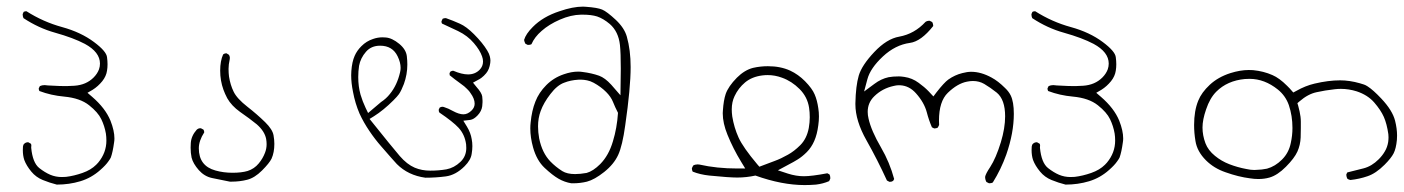

<svg xmlns="http://www.w3.org/2000/svg" viewBox="-20 -444 4175 571"><path d="M47.9 2.4Q47.9 18.6 52.2 31.7Q58.6 48.8 73.2 66.4Q86.9 83 107.2 91.3Q127.4 99.6 148.9 105Q186 105 219 95Q252 85 278.3 61.5Q294.4 47.4 302.2 36.1Q307.6 28.8 309.6 24.4Q315.4 8.3 319.3 -20.5Q320.3 -25.9 320.3 -32.2Q320.3 -55.2 308.6 -85Q293.5 -122.1 253.9 -156.2L240.2 -168L255.9 -177.2Q271.5 -187 284.2 -202.6Q295.9 -217.3 298.3 -233.9Q299.8 -242.7 299.8 -252.7Q299.8 -262.7 298.3 -273.9Q296.4 -291.5 259.8 -318.8Q220.7 -348.1 164.6 -363.5Q108.4 -378.9 58.6 -410.6Q53.7 -410.6 50.3 -408.7Q47.4 -401.9 47.4 -401.9Q47.4 -395.5 49.8 -390.1Q94.7 -360.4 144 -346.7Q198.2 -331.5 232.4 -313.5Q277.3 -289.1 277.3 -254.9Q277.3 -246.1 274.4 -237.8Q269.5 -224.6 258.3 -213.4Q236.3 -191.4 201.2 -189Q188.5 -188 179 -188Q169.4 -188 158 -188.2Q146.5 -188.5 122.6 -189.9Q116.7 -190.9 112.8 -190.9Q105 -190.9 98.6 -188L95.2 -181.2Q95.2 -176.3 97.2 -173.3Q131.8 -160.2 170.9 -156.7Q218.3 -152.3 245.1 -130.9Q271.5 -109.9 281.2 -89.6Q291 -69.3 294.9 -46.9Q296.4 -37.1 296.4 -25.9Q296.4 10.3 272 39.6L266.1 45.9Q250.5 61.5 225.3 70.3Q200.2 79.1 176.3 82Q169.4 82.5 163.6 82.5Q145.5 82.5 129.4 75.7Q113.3 68.8 96.7 55.7Q77.1 40 72.8 -4.4V-6.3Q73.2 -9.8 73.2 -11.2Q73.2 -14.6 71.8 -16.6L64 -21Q56.6 -21 52.2 -16.6Q48.8 -13.7 48.3 -8.1Q47.9 -2.4 47.9 2.4Z M620.6 63Q571.3 49.3 571.3 -2.9Q571.3 -25.4 587.4 -50.3Q587.4 -55.2 585 -58.6L577.6 -62.5Q576.7 -62.5 574.7 -62.5Q569.8 -62.5 564.9 -58.1Q548.8 -40 547.4 -18.6Q546.9 -11.7 546.9 -4.9Q546.9 11.2 549.8 24.9Q554.2 42.5 571.3 62Q587.9 80.6 610.4 85.4Q636.7 90.3 663.6 96.2Q666.5 96.2 669.4 96.2Q692.9 96.2 715.1 90.6Q737.3 85 759.3 63Q781.2 41 787.6 27.8Q795.9 9.3 795.9 -16.1Q795.9 -28.3 793.5 -41.5Q790.5 -59.1 768.6 -80.6Q744.1 -104.5 715.8 -126.5Q684.6 -150.9 674.8 -171.4Q665 -191.4 661.1 -216.3Q659.7 -226.6 659.7 -239.3Q659.7 -252 663.1 -267.1Q663.6 -270 663.6 -272Q663.6 -273.9 663.1 -275.4Q662.6 -278.3 660.6 -281.2L653.3 -285.6Q647.9 -285.6 643.6 -282.2Q634.8 -262.7 634.8 -233.9Q634.8 -204.1 644.5 -177.2Q648.9 -165 655.8 -151.9Q668.5 -129.4 693.8 -111.3Q722.7 -91.3 743.7 -74.2Q767.1 -53.7 771.5 -30.8Q772.9 -22.5 772.9 -15.1Q772.9 -2 768.1 10.3Q761.7 27.3 749.5 42Q736.3 58.1 716.3 64.5Q698.2 69.8 671.4 69.8Q644.5 69.8 620.6 63Z M1382.8 13.2Q1384.8 1.5 1384.8 -9.5Q1384.8 -20.5 1382.8 -30.3Q1379.9 -48.8 1368.7 -67.4L1357.9 -85L1378.4 -87.4Q1389.2 -88.9 1400.6 -101.1Q1412.1 -113.3 1414.1 -127.9Q1415 -136.2 1415 -139.9Q1415 -143.6 1415 -145.5Q1415 -150.9 1414.1 -157.2Q1412.6 -168 1397 -185.5L1386.7 -198.2Q1403.8 -207.5 1406.5 -209Q1409.2 -210.4 1411.6 -212.4Q1419.4 -218.3 1425.8 -226.1Q1435.5 -237.8 1438 -256.8Q1438.5 -259.8 1438.5 -264.2Q1438.5 -268.6 1436.8 -276.1Q1435.1 -283.7 1429.2 -293.5Q1415.5 -316.4 1389.6 -342.3Q1366.7 -365.2 1347.7 -373.5Q1327.1 -382.8 1306.2 -390.1Q1305.7 -390.1 1305.2 -390.1Q1300.3 -390.1 1296.4 -388.2L1293 -380.9Q1293 -380.4 1293 -379.6Q1293 -378.9 1293 -377.9Q1293.5 -376 1294.4 -374Q1319.3 -362.8 1342.3 -351.6Q1370.6 -337.9 1389.2 -315.9Q1407.2 -294.9 1413.6 -276.4Q1416.5 -268.6 1416.5 -261.2Q1416.5 -246.6 1406.2 -236.3Q1392.6 -222.7 1372.1 -222.7Q1353.5 -222.7 1328.6 -233.4Q1327.6 -233.4 1326.9 -233.4Q1326.2 -233.4 1325.4 -233.4Q1324.7 -233.4 1323.7 -232.9Q1321.8 -232.4 1319.8 -231.4L1316.9 -226.6L1317.4 -220.2Q1333.5 -207 1345 -199Q1356.4 -190.9 1360.6 -187.3Q1364.7 -183.6 1367.7 -180.7Q1370.6 -177.7 1372.6 -175.8Q1374.5 -173.8 1376.2 -171.6Q1377.9 -169.4 1379.4 -167Q1391.6 -150.4 1391.6 -135.7Q1391.6 -124.5 1382.8 -115.7Q1371.1 -104 1358.2 -104Q1345.2 -104 1327.1 -113.8Q1313.5 -121.6 1299.3 -126Q1297.9 -126.5 1295.9 -126.5Q1291.5 -126.5 1287.6 -124Q1284.7 -117.7 1284.7 -117.7Q1284.7 -112.3 1286.6 -109.4Q1327.1 -82 1343.8 -64Q1362.3 -43.9 1366.2 -14.6Q1366.7 -8.8 1366.7 -3.9Q1366.7 21 1349.1 37.6Q1330.6 55.2 1307.6 59.6Q1284.7 63.5 1259.5 63.5Q1234.4 63.5 1213.4 54.7Q1190.4 44.9 1168.7 19.8Q1147 -5.4 1079.1 -90.3L1091.8 -98.1Q1120.6 -116.2 1149.9 -145.5Q1161.6 -157.2 1166.5 -164.1Q1173.8 -174.8 1181.2 -194.3Q1191.4 -222.7 1191.4 -252Q1191.4 -263.7 1189.9 -276.9Q1187.5 -296.9 1167.5 -313.5Q1146 -331.1 1127.4 -332.5Q1122.6 -333 1117.7 -333Q1103 -333 1089.4 -328.1Q1069.8 -321.8 1054.7 -306.6Q1041.5 -293.5 1034.7 -277.8Q1026.9 -260.3 1024.9 -232.9Q1024.4 -227.1 1024.4 -220.2Q1024.4 -197.3 1029.8 -170.9Q1036.1 -136.7 1049.3 -106Q1061.5 -79.6 1078.4 -54.7Q1095.2 -29.8 1113.5 -9Q1131.8 11.7 1143.1 24.9Q1156.2 40 1160.2 43.9Q1193.8 77.6 1245.1 84.5Q1275.9 84.5 1305.7 80.6Q1335.4 76.7 1361.8 50.3Q1380.4 31.7 1382.8 13.2ZM1113.3 -140.6 1113.8 -141.1ZM1045.4 -214.8Q1045.4 -231.9 1047.9 -248.5Q1052.2 -271.5 1068.4 -290Q1084 -308.1 1110.4 -308.1Q1147.5 -308.1 1162.6 -276.4Q1171.4 -258.3 1171.4 -242.2Q1171.4 -235.8 1169.9 -229.5Q1161.1 -190.9 1139.6 -164.6Q1128.4 -150.4 1113.3 -140.6L1074.7 -107.9L1067.4 -123Q1058.1 -142.6 1052.2 -162.6Q1045.4 -187 1045.4 -214.8Z M1690.4 73.7Q1666.5 73.7 1652.3 64.9Q1632.3 52.2 1616.7 36.1Q1592.3 10.7 1583.5 -32.2Q1580.1 -50.8 1580.1 -68.4Q1580.1 -92.8 1587.9 -113.8Q1596.7 -138.2 1616.7 -164.1Q1637.2 -190.9 1658.2 -198.2Q1676.8 -205.6 1700.2 -207Q1703.6 -207 1709.7 -207Q1715.8 -207 1725.8 -205.1Q1735.8 -203.1 1745.6 -197.8Q1767.1 -186 1782.7 -170.4Q1796.9 -156.2 1803 -140.9Q1809.1 -125.5 1817.9 -108.4Q1814.9 -63 1802.7 -23.4Q1790.5 18.1 1765.1 43.9Q1744.1 64.9 1724.6 70.3Q1705.1 73.7 1690.4 73.7ZM1712.4 -400.4Q1738.8 -400.4 1755.9 -395Q1774.4 -388.7 1793.5 -372.6Q1819.3 -350.1 1823.7 -310.1Q1826.2 -286.6 1826.2 -239.7Q1826.2 -219.7 1825.2 -160.6Q1800.3 -189.5 1797.9 -191.9Q1779.3 -212.4 1761.7 -218.8Q1739.7 -226.6 1712.4 -230Q1706.1 -231 1699.2 -231Q1679.2 -231 1656.7 -223.1Q1626.5 -212.9 1604.5 -190.7Q1582.5 -168.5 1572.3 -142.1Q1561.5 -115.2 1558.1 -79.6Q1557.1 -71.3 1557.1 -62Q1557.1 -35.2 1565.4 -5.4Q1576.2 33.2 1599.6 55.2Q1623 77.1 1640.9 87.4Q1658.7 97.7 1679.2 101.1Q1682.1 101.1 1684.6 101.1Q1705.6 101.1 1725.6 96.2Q1748 90.3 1776.9 67.4Q1805.7 44.4 1818.4 16.8Q1831.1 -10.7 1839.4 -71.3Q1855.5 -182.6 1855.5 -244.6Q1855.5 -294.9 1844.2 -335Q1836.9 -360.8 1811.5 -384.8Q1784.7 -409.7 1770.8 -415.5Q1756.8 -421.4 1722.7 -423.8Q1718.3 -424.3 1713.9 -424.3Q1683.6 -424.3 1644 -410.6Q1594.7 -394.5 1564.5 -363.8Q1543.9 -343.3 1538.6 -325.2Q1539.6 -319.3 1542.5 -314L1549.3 -310.5Q1550.8 -310.5 1552.2 -310.5Q1556.6 -310.5 1560.5 -312.5Q1569.8 -334 1590.8 -352.1Q1612.8 -371.6 1645.3 -385.7Q1677.7 -399.9 1708 -400.4Q1710 -400.4 1712.4 -400.4Z M2156.2 -118.7Q2156.2 -140.6 2164.6 -158.2Q2175.8 -182.1 2196 -199Q2216.3 -215.8 2247.1 -219.7Q2254.9 -220.7 2263.2 -220.7Q2284.7 -220.7 2305.7 -212.9Q2334.5 -202.6 2357.9 -179.2Q2381.3 -155.8 2386.2 -123.5Q2388.2 -110.4 2388.2 -95.2Q2388.2 -80.1 2385.3 -63.5Q2379.4 -31.7 2359.9 -12.2Q2341.8 5.9 2323.2 16.1Q2302.7 27.8 2283.7 34.7L2238.3 51.8L2231.9 44.4Q2189.9 -5.4 2176.5 -34.9Q2163.1 -64.5 2157.7 -97.7Q2156.2 -108.9 2156.2 -118.7ZM2440.4 71.3Q2394 80.1 2370.8 80.1Q2347.7 80.1 2323.2 72.3L2293.5 62.5Q2333 41.5 2339.8 37.6Q2348.1 32.7 2352.1 30.3Q2365.7 22 2379.4 8.3Q2393.1 -5.4 2401.6 -24.9Q2410.2 -44.4 2413.6 -71.8Q2415.5 -85 2415.5 -97.7Q2415.5 -110.4 2413.6 -122.1Q2410.2 -146 2402.8 -163.1Q2395.5 -180.7 2374 -202.6Q2354 -222.7 2330.1 -233.9Q2301.3 -247.1 2263.7 -247.1Q2241.2 -247.1 2219.7 -242.2Q2194.3 -235.8 2171.4 -212.9Q2146 -187 2138.2 -164.6Q2131.8 -145.5 2129.9 -115.7Q2129.4 -111.8 2129.4 -107.4Q2129.4 -77.6 2143.6 -43Q2160.2 -2 2184.1 37.1L2196.3 57.1H2172.9Q2111.8 57.1 2060.1 45.4Q2057.1 44.9 2054.7 44.9Q2047.4 44.9 2041.5 48.3L2037.6 56.2Q2037.6 62 2040 66.4Q2062 75.2 2089.4 78.1Q2148.4 84 2172.4 84Q2199.7 84 2226.6 78.1Q2305.7 106.4 2373 106.4Q2389.6 106.4 2406.7 105Q2427.7 102.5 2445.8 94.7L2449.2 87.4Q2449.2 85.9 2449.2 84Q2449.2 79.1 2446.8 74.7Z M2921.4 101.1Q2928.7 101.1 2932.6 98.6Q2957 59.6 2972.7 15.6Q2995.1 -48.8 2995.1 -105.5Q2995.1 -141.1 2985.8 -160.2Q2980 -171.9 2969.2 -182.1Q2948.2 -203.1 2928.7 -213.4Q2897.5 -230.5 2868.2 -230.5Q2856.4 -230.5 2841.8 -226.6Q2819.8 -221.2 2800.3 -207.5Q2787.6 -198.2 2765.1 -169.4L2755.9 -157.2Q2743.2 -170.9 2741.2 -172.9Q2729.5 -185.1 2711.9 -197.8Q2692.9 -211.9 2669.4 -215.3Q2659.2 -216.8 2653.3 -216.8Q2635.3 -216.8 2622.6 -214.4Q2600.1 -209.5 2580.1 -194.3L2549.8 -171.9L2559.6 -208.5Q2568.4 -241.2 2605.5 -275.9Q2642.6 -310.5 2686 -316.4Q2719.2 -320.8 2755.4 -366.7Q2755.4 -373 2752.4 -378.4L2744.6 -382.3Q2737.3 -382.3 2732.4 -378.9Q2699.7 -343.3 2654.3 -335Q2617.2 -328.6 2580.1 -289.3Q2543 -250 2533.9 -219.2Q2524.9 -188.5 2523.9 -136.7Q2523.9 -135.3 2523.9 -133.8Q2523.9 -85 2556.9 -26.6Q2589.8 31.7 2617.7 92.8L2625 96.7Q2626 96.7 2627 96.7Q2632.3 96.7 2636.2 93.8L2639.2 88.4Q2626 39.1 2600.1 -5.4Q2570.8 -55.7 2563 -91.3Q2560.5 -101.6 2560.5 -111.3Q2560.5 -138.7 2580.1 -157.7Q2604 -181.2 2638.2 -188.5Q2646 -190.4 2650.9 -190.4Q2655.8 -190.4 2657.2 -190.4Q2684.1 -189 2704.1 -166.5Q2728.5 -139.2 2736.3 -109.9Q2742.2 -86.9 2751.5 -65.4L2758.3 -62Q2764.6 -62 2769 -64.5L2772.9 -72.3Q2772.5 -79.1 2772.5 -85.4Q2772.5 -142.6 2798.8 -168Q2827.6 -195.8 2856 -201.2Q2865.2 -203.1 2873.5 -203.1Q2892.1 -203.1 2907.2 -194.3Q2925.3 -183.6 2944.3 -168.5Q2969.2 -147.9 2969.2 -98.1Q2969.2 -63 2956.5 -21Q2941.9 26.4 2924.8 52.7Q2911.1 73.2 2909.7 82Q2909.7 90.3 2913.6 97.2Q2921.4 101.1 2921.4 101.1Z M3047.9 2.4Q3047.9 18.6 3052.2 31.7Q3058.6 48.8 3073.2 66.4Q3086.9 83 3107.2 91.3Q3127.4 99.6 3148.9 105Q3186 105 3219 95Q3252 85 3278.3 61.5Q3294.4 47.4 3302.2 36.1Q3307.6 28.8 3309.6 24.4Q3315.4 8.3 3319.3 -20.5Q3320.3 -25.9 3320.3 -32.2Q3320.3 -55.2 3308.6 -85Q3293.5 -122.1 3253.9 -156.2L3240.2 -168L3255.9 -177.2Q3271.5 -187 3284.2 -202.6Q3295.9 -217.3 3298.3 -233.9Q3299.8 -242.7 3299.8 -252.7Q3299.8 -262.7 3298.3 -273.9Q3296.4 -291.5 3259.8 -318.8Q3220.7 -348.1 3164.6 -363.5Q3108.4 -378.9 3058.6 -410.6Q3053.7 -410.6 3050.3 -408.7Q3047.4 -401.9 3047.4 -401.9Q3047.4 -395.5 3049.8 -390.1Q3094.7 -360.4 3144 -346.7Q3198.2 -331.5 3232.4 -313.5Q3277.3 -289.1 3277.3 -254.9Q3277.3 -246.1 3274.4 -237.8Q3269.5 -224.6 3258.3 -213.4Q3236.3 -191.4 3201.2 -189Q3188.5 -188 3179 -188Q3169.4 -188 3158 -188.2Q3146.5 -188.5 3122.6 -189.9Q3116.7 -190.9 3112.8 -190.9Q3105 -190.9 3098.6 -188L3095.2 -181.2Q3095.2 -176.3 3097.2 -173.3Q3131.8 -160.2 3170.9 -156.7Q3218.3 -152.3 3245.1 -130.9Q3271.5 -109.9 3281.2 -89.6Q3291 -69.3 3294.9 -46.9Q3296.4 -37.1 3296.4 -25.9Q3296.4 10.3 3272 39.6L3266.1 45.9Q3250.5 61.5 3225.3 70.3Q3200.2 79.1 3176.3 82Q3169.4 82.5 3163.6 82.5Q3145.5 82.5 3129.4 75.7Q3113.3 68.8 3096.7 55.7Q3077.1 40 3072.8 -4.4V-6.3Q3073.2 -9.8 3073.2 -11.2Q3073.2 -14.6 3071.8 -16.6L3064 -21Q3056.6 -21 3052.2 -16.6Q3048.8 -13.7 3048.3 -8.1Q3047.9 -2.4 3047.9 2.4Z M3748 57.6Q3731 61 3718.8 61Q3714.4 61.5 3710.4 61.5Q3699.2 61.5 3686.5 58.6Q3660.2 53.7 3636.2 44.4Q3612.3 35.2 3593.3 19.5Q3572.8 2.9 3564.9 -18.1Q3556.2 -41.5 3556.2 -64.7Q3556.2 -87.9 3566.9 -118.7Q3578.1 -152.3 3597.2 -171.4Q3629.9 -204.1 3682.1 -209Q3689.5 -209.5 3696.3 -209.5Q3740.7 -209.5 3780.3 -177.7Q3803.2 -159.2 3813 -131.3Q3823.7 -99.6 3823.7 -63.5Q3823.7 -41 3818.8 -19Q3813 10.3 3792.7 30.5Q3772.5 50.8 3748 57.6ZM4134.3 -27.8Q4134.8 -34.2 4134.8 -41Q4134.8 -61.5 4128.9 -85Q4121.1 -115.7 4087.9 -150.9Q4064 -176.3 4047.4 -187Q4041.5 -190.9 4036.4 -192.6Q4031.2 -194.3 4024.4 -196.3Q3993.7 -205.1 3965.3 -205.1Q3930.7 -205.1 3889.2 -195.3Q3862.3 -189 3835.4 -173.8L3826.2 -168.9Q3813.5 -183.6 3807.6 -189Q3784.7 -211.9 3764.2 -220.7Q3737.8 -232.4 3706.5 -235.4Q3700.2 -235.8 3693.8 -235.8Q3668.5 -235.8 3639.2 -226.6Q3602.5 -214.8 3577.9 -191.9Q3553.2 -168.9 3543.5 -144.5Q3531.2 -114.3 3531.2 -72.3Q3531.2 -48.8 3535.2 -24.9Q3540 6.3 3566.4 32.7Q3590.3 56.6 3625 68.4Q3663.1 82 3697.8 86.4Q3710.4 88.4 3722.2 88.4Q3740.2 88.4 3755.4 84Q3779.3 77.1 3804.4 51.8Q3829.6 26.4 3838.4 6.8Q3847.2 -12.7 3848.1 -35.2Q3848.6 -51.8 3848.6 -63.2Q3848.6 -74.7 3848.6 -82Q3848.6 -89.4 3847.7 -96.7Q3845.7 -111.8 3840.8 -129.4L3838.4 -137.2L3844.7 -142.6Q3870.1 -164.6 3896 -169.9Q3919.9 -175.3 3950.2 -178.7Q3959 -179.7 3967.8 -179.7Q3991.2 -179.7 4014.6 -172.4Q4047.4 -161.6 4066.9 -139.2Q4086.4 -116.7 4095.5 -96.2Q4104.5 -75.7 4108.9 -44.9Q4109.4 -39.6 4109.4 -35.6Q4109.4 -31.7 4109.1 -28.6Q4108.9 -25.4 4108.4 -21.7Q4107.9 -18.1 4106.9 -14.4Q4106 -10.7 4104.7 -7.1Q4103.5 -3.4 4101.8 0Q4100.1 3.4 4098.1 6.8Q4091.3 18.6 4080.1 29.8Q4059.6 50.3 4035.4 56.6Q4011.2 63 3986.8 68.8L3983.9 74.7Q3983.9 82 3987.3 87.9Q3991.2 90.3 3996.1 91.3Q4022.9 88.4 4046.9 80.1Q4071.8 71.8 4097.7 45.9Q4117.2 26.4 4124.5 12.2Q4131.8 -2 4134.3 -27.8Z"/></svg>

Font: NaikaiFont
Style: ExtraLight
Weight: 200
Version: Version 1.89